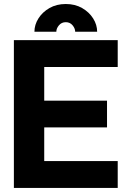

<svg xmlns="http://www.w3.org/2000/svg" viewBox="-20 -919 644 939"><path d="M503.4 -426.8V-295.9H196.3V-131.3H555.7V0H47.9V-722.7H555.7V-591.3H196.3V-426.8ZM301.8 -899.4Q347.2 -899.4 381.6 -879.6Q416 -859.9 435.5 -828.9Q455.1 -797.9 455.1 -763.7H347.7Q347.7 -779.8 335 -795.2Q322.3 -810.5 301.8 -810.5Q281.2 -810.5 268.3 -795.2Q255.4 -779.8 255.4 -763.7H148.4Q148.4 -797.9 168 -828.9Q187.5 -859.9 221.9 -879.6Q256.3 -899.4 301.8 -899.4Z"/></svg>

Font: Giphurs
Style: Bold
Weight: 700
Version: Version 0.920; ttfautohint (v1.8.4.7-5d5b)